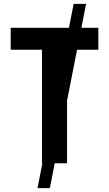

<svg xmlns="http://www.w3.org/2000/svg" viewBox="-20 -840 561 988"><path d="M196 0V-584H35V-697H486V-584H325V0ZM173 128 359 -820H423L236.5 128Z"/></svg>

Font: Alatsi
Style: Regular
Weight: 400
Designer: Spyros Zevelakis, Eben Sorkin
Foundry: www.sorkintype.com
Version: Version 1.008; ttfautohint (v1.8.4.7-5d5b)